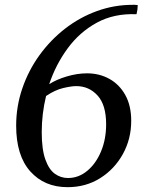

<svg xmlns="http://www.w3.org/2000/svg" viewBox="-20 -764 602 796"><path d="M184 -415Q213 -434 256.5 -447Q300 -460 341 -460Q392 -460 433.5 -437Q475 -414 499.5 -370Q524 -326 524 -263Q524 -188 489.5 -125.5Q455 -63 395.5 -25.5Q336 12 260 12Q164 12 105.5 -53.5Q47 -119 47 -243Q47 -323 72.5 -397.5Q98 -472 143.5 -535Q189 -598 249.5 -645Q310 -692 381.5 -718Q453 -744 530 -744Q533 -744 538.5 -744Q544 -744 551 -743Q551 -725 546 -705Q453 -709 381.5 -670Q310 -631 260.5 -563.5Q211 -496 184 -415ZM153 -216Q153 -145 168 -103Q183 -61 207.5 -43.5Q232 -26 262 -26Q306 -26 342 -56Q378 -86 399 -136.5Q420 -187 420 -249Q420 -329 384.5 -368Q349 -407 296 -407Q276 -407 242 -399Q208 -391 171 -366Q153 -292 153 -216Z"/></svg>

Font: Tiro Tamil
Style: Italic
Weight: 400
Italic angle: -11°
Designer: Tamil: Fernando Mello & Fiona Ross, assisted by Kaja Sojewska. Latin: John Hudson with Paul Hanslow, assisted by Kaja So
Foundry: Tiro Typeworks Ltd.
Version: Version 1.52